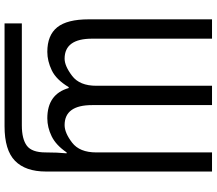

<svg xmlns="http://www.w3.org/2000/svg" viewBox="-74 -680 952 844"><g transform="rotate(90 402.0 -258.0)"><path d="M83 198H535Q640 198 687 152Q734 106 734 16V-714H650V-205Q650 -132 607 -99Q564 -66 530 -66Q442 -66 442 -187V-714H357V-205Q357 -132 313.5 -99Q270 -66 238 -66Q150 -66 150 -187V-714H65V-172Q65 -77 100 -33.5Q135 10 208 10Q248 10 289 -9.5Q330 -29 363 -84H367Q394 10 500 10Q540 10 579 -9Q618 -28 650 -75H654Q650 -35 650 18Q650 78 620.5 100Q591 122 531 122H83Z"/></g></svg>

Font: Noto Sans Display Condensed
Style: Regular
Weight: 400
Width: 3
Designer: Monotype Design Team
Foundry: Monotype Imaging Inc.
Version: Version 1.900